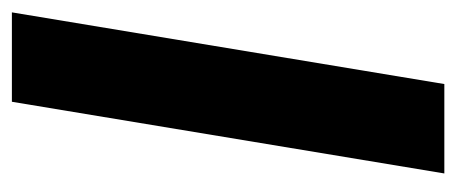

<svg xmlns="http://www.w3.org/2000/svg" viewBox="-242 -526 768 323"><g transform="rotate(-90 141.5 -364.0)"><path d="M282.7 -727.5 162.1 0H11.7L132.3 -727.5Z"/></g></svg>

Font: Inter Display
Style: Bold Italic
Weight: 700
Italic angle: -9.39999°
Designer: Rasmus Andersson
Foundry: rsms
Version: Version 4.000;git-a52131595